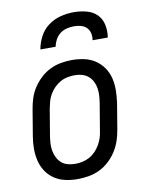

<svg xmlns="http://www.w3.org/2000/svg" viewBox="-84 -801 669 870"><g transform="rotate(-10 250.0 -366.0)"><path d="M203 8Q174 8 146.5 2Q119 -4 96.5 -19Q74 -34 59 -56.5Q44 -79 37.5 -106Q31 -133 31 -161.5Q31 -190 36 -219L56 -339Q60 -364 68 -389Q76 -414 91 -436.5Q106 -459 126 -477.5Q146 -496 170 -507.5Q194 -519 219.5 -523.5Q245 -528 270 -528Q299 -528 326.5 -522Q354 -516 376.5 -501Q399 -486 414.5 -463.5Q430 -441 436.5 -414Q443 -387 442.5 -358.5Q442 -330 438 -301L418 -181Q414 -156 405.5 -131Q397 -106 382.5 -83.5Q368 -61 348 -42.5Q328 -24 304 -12.5Q280 -1 254 3.5Q228 8 203 8ZM204 -62Q220 -62 237 -65.5Q254 -69 269.5 -77.5Q285 -86 297.5 -99Q310 -112 319 -127.5Q328 -143 333 -159.5Q338 -176 340 -192L360 -312Q363 -330 364 -347.5Q365 -365 362.5 -381.5Q360 -398 352.5 -413Q345 -428 332.5 -438.5Q320 -449 304 -453.5Q288 -458 270 -458Q254 -458 236.5 -454.5Q219 -451 204 -442.5Q189 -434 176 -421Q163 -408 154 -392.5Q145 -377 140.5 -360.5Q136 -344 133 -328L113 -208Q110 -190 109 -172.5Q108 -155 111 -138.5Q114 -122 121.5 -107Q129 -92 141 -81.5Q153 -71 169.5 -66.5Q186 -62 204 -62ZM138 -600Q143 -630 158 -658.5Q173 -687 199 -706Q225 -725 255.5 -732.5Q286 -740 316 -740Q346 -740 374.5 -732.5Q403 -725 422 -706Q441 -687 447 -658.5Q453 -630 448 -600H378Q381 -616 377.5 -632Q374 -648 363 -658.5Q352 -669 337 -673Q322 -677 306 -677Q290 -677 273 -673Q256 -669 242 -658.5Q228 -648 219.5 -632Q211 -616 208 -600Z"/></g></svg>

Font: Iosevka Fixed
Style: Italic
Weight: 400
Italic angle: -9°
Monospace: yes
Designer: Belleve Invis
Foundry: Belleve Invis
Version: Version 33.2.4